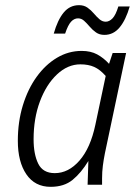

<svg xmlns="http://www.w3.org/2000/svg" viewBox="-20 -715 540 743"><path d="M49 -170Q49 -244 68.5 -307.5Q88 -371 122 -418Q156 -465 200.5 -491.5Q245 -518 296 -518Q331 -518 356 -504.5Q381 -491 402 -468L416 -510H468L386 -122Q381 -97 378 -73.5Q375 -50 375 -25V0H319L322 -92Q294 -46 261 -19Q228 8 176 8Q115 8 82 -40.5Q49 -89 49 -170ZM110 -176Q110 -118 128 -81.5Q146 -45 192 -45Q245 -45 287.5 -93.5Q330 -142 349 -232L389 -421Q367 -446 344.5 -456Q322 -466 291 -466Q242 -466 200.5 -427Q159 -388 134.5 -322.5Q110 -257 110 -176ZM188 -585Q203 -638 226.5 -666.5Q250 -695 286 -695Q305 -695 318.5 -685.5Q332 -676 343 -663Q354 -650 365 -640.5Q376 -631 389 -631Q403 -631 415.5 -644Q428 -657 438 -690H482Q467 -638 443 -609Q419 -580 384 -580Q365 -580 351.5 -589.5Q338 -599 327 -612Q316 -625 305.5 -634.5Q295 -644 282 -644Q267 -644 255 -631Q243 -618 232 -585Z"/></svg>

Font: Radio Canada Condensed Light
Style: Italic
Weight: 300
Width: 3
Italic angle: -12°
Designer: Charles Daoud, Etienne Aubert Bonn, Alexandre Saumier Demers, Jacques Le Bailly
Foundry: Radio-Canada
Version: Version 2.104; ttfautohint (v1.8.4.7-5d5b);gftools[0.9.28.de